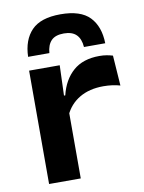

<svg xmlns="http://www.w3.org/2000/svg" viewBox="-80 -753 606 809"><g transform="rotate(-10 223.0 -348.0)"><path d="M195.5 -270.5 165.5 -356H196Q211.5 -420.5 253.5 -457.5Q295.5 -494.5 366 -494.5Q383.5 -494.5 397.5 -492Q411.5 -489.5 423 -486L432 -356.5Q417 -361 398.5 -363.5Q380 -366 360.5 -366Q300.5 -366 258.2 -341Q216 -316 195.5 -270.5ZM64 0V-485H195L189.5 -326.5L199.5 -323V0ZM235 -696Q321 -696 359.8 -655.5Q398.5 -615 400 -543H309Q306.5 -578 288.5 -596Q270.5 -614 235 -614Q198.5 -614 181 -595.8Q163.5 -577.5 161 -543H70Q72 -615 111 -655.5Q150 -696 235 -696Z"/></g></svg>

Font: AnekLatin_SemiExpandedSemiBold
Style: Regular
Weight: 600
Width: 6
Designer: Yesha Goshar
Foundry: Ek Type
Version: Version 1.003